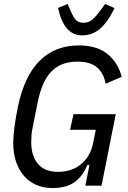

<svg xmlns="http://www.w3.org/2000/svg" viewBox="-20 -940 650 972"><path d="M433 -105H422Q402 -52 360 -20Q318 12 246 12Q200 12 163.5 -4Q127 -20 101 -50Q75 -80 61 -122Q47 -164 47 -216Q47 -250 53.5 -299Q60 -348 71 -401Q103 -554 180.5 -632Q258 -710 379 -710Q472 -710 525 -666Q578 -622 596 -551L515 -516Q505 -570 471 -599Q437 -628 372 -628Q288 -628 240 -578Q192 -528 171 -423L146 -298Q141 -275 139.5 -256Q138 -237 138 -222Q138 -150 172.5 -110Q207 -70 273 -70Q344 -70 391 -109.5Q438 -149 451 -214L465 -283H335L352 -362H566L494 0H412ZM396 -761Q349 -761 318.5 -796.5Q288 -832 274 -900L323 -920L333 -895Q342 -874 349.5 -860Q357 -846 364.5 -838.5Q372 -831 381.5 -828Q391 -825 403 -825Q415 -825 425 -828Q435 -831 445 -839Q455 -847 467 -860.5Q479 -874 494 -895L512 -920L560 -899Q525 -827 486 -794Q447 -761 396 -761Z"/></svg>

Font: IBM Plex Sans Cond Text
Style: Italic
Weight: 450
Width: 3
Italic angle: -11°
Designer: Mike Abbink, Paul van der Laan, Pieter van Rosmalen
Foundry: Bold Monday
Version: Version 1.3